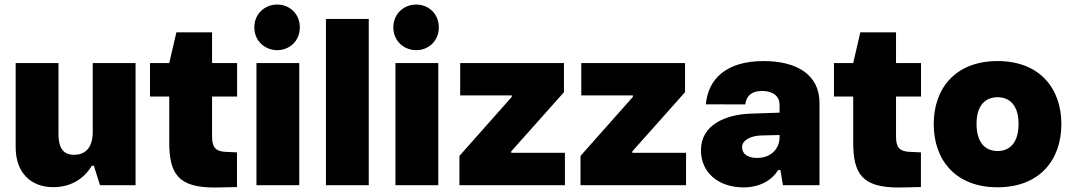

<svg xmlns="http://www.w3.org/2000/svg" viewBox="-20 -813 4709 843"><path d="M418.9 0H575.2V-536.1H387.2V-233.9C387.2 -155.3 346.2 -133.3 304.7 -133.3C241.7 -133.3 236.8 -188.5 236.8 -228.5V-536.1H48.8V-166C48.8 -55.7 114.7 8.8 213.9 8.8C287.1 8.8 346.2 -24.4 383.3 -85.4H392.1Z M922.9 10.3 1020.5 8.3V-144L966.8 -146.5C927.2 -149.4 911.1 -165.5 911.1 -212.9V-389.2H1021V-536.1H911.1V-670.9H754.4L723.1 -536.1H638.7V-389.2H723.1V-188C723.1 -48.3 763.7 10.3 922.9 10.3Z M1106 -536.1V0H1293.9V-536.1ZM1096.7 -692.9C1096.7 -632.8 1143.1 -592.8 1197.3 -592.8C1251 -592.8 1296.4 -632.8 1296.4 -692.9C1296.4 -752.9 1251 -793 1197.3 -793C1143.1 -793 1096.7 -752.9 1096.7 -692.9Z M1411.1 -730V0H1599.1V-730Z M1716.3 -536.1V0H1904.3V-536.1ZM1707 -692.9C1707 -632.8 1753.4 -592.8 1807.6 -592.8C1861.3 -592.8 1906.7 -632.8 1906.7 -692.9C1906.7 -752.9 1861.3 -793 1807.6 -793C1753.4 -793 1707 -752.9 1707 -692.9Z M2456.1 -536.1H2000.5V-394H2227.1V-387.7L1997.1 -128.4V0H2460.4V-142.1H2224.6V-148.4L2456.1 -408.2Z M2987.8 -536.1H2532.2V-394H2758.8V-387.7L2528.8 -128.4V0H2992.2V-142.1H2756.3V-148.4L2987.8 -408.2Z M3244.6 9.8C3322.3 9.8 3373.5 -27.3 3396.5 -66.4H3406.7L3417.5 0H3578.1V-360.8C3578.1 -488.3 3474.1 -544.9 3333 -544.9C3167.5 -544.9 3089.4 -465.8 3079.1 -355L3252 -354.5C3257.3 -393.6 3281.7 -413.6 3325.7 -413.6C3376.5 -413.6 3402.8 -388.2 3402.8 -354.5V-318.4L3274.9 -314C3163.6 -310.1 3057.6 -263.7 3057.6 -153.8C3057.6 -52.2 3137.7 9.8 3244.6 9.8ZM3238.3 -167.5C3238.3 -197.3 3275.9 -217.3 3323.7 -218.3L3402.8 -220.2V-210.9C3402.8 -160.2 3365.7 -119.6 3303.7 -119.6C3266.6 -119.6 3238.3 -134.3 3238.3 -167.5Z M3925.8 10.3 4023.4 8.3V-144L3969.7 -146.5C3930.2 -149.4 3914.1 -165.5 3914.1 -212.9V-389.2H4023.9V-536.1H3914.1V-670.9H3757.3L3726.1 -536.1H3641.6V-389.2H3726.1V-188C3726.1 -48.3 3766.6 10.3 3925.8 10.3Z M4359.9 9.3C4545.4 9.3 4640.1 -111.8 4640.1 -268.1C4640.1 -424.3 4545.4 -544.9 4359.9 -544.9C4174.3 -544.9 4079.6 -424.3 4079.6 -268.1C4079.6 -111.8 4174.3 9.3 4359.9 9.3ZM4267.6 -268.1C4267.1 -349.6 4306.2 -386.2 4359.9 -386.2C4413.6 -386.2 4452.6 -349.6 4452.1 -268.1C4451.7 -186.5 4413.6 -149.9 4359.9 -149.9C4306.2 -149.9 4268.1 -186.5 4267.6 -268.1Z"/></svg>

Font: Wand UI Pro Black
Style: Regular
Weight: 900
Designer: Andreas Faust
Version: Version 1.003;FEAKit 1.0